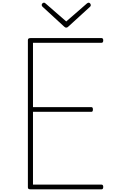

<svg xmlns="http://www.w3.org/2000/svg" viewBox="-20 -1412 853 1432"><path d="M207 0Q197 0 192.5 -3.5Q188 -7 188 -15V-1113Q188 -1121 193 -1124.5Q198 -1128 208 -1128H738Q743 -1128 746.5 -1124Q750 -1120 750 -1111Q750 -1101 746.5 -1097Q743 -1093 738 -1093H226V-613H662Q667 -613 670 -609Q673 -605 673 -596Q673 -586 670 -582Q667 -578 662 -578H226V-35H738Q743 -35 746.5 -31Q750 -27 750 -18Q750 -8 746.5 -4Q743 0 738 0ZM641 -1392Q647 -1392 652 -1386.5Q657 -1381 657 -1373Q657 -1370 656 -1367.5Q655 -1365 652 -1362L490 -1214Q485 -1209 481.5 -1207.5Q478 -1206 474 -1206Q470 -1206 466.5 -1207.5Q463 -1209 458 -1214L296 -1363Q294 -1366 292.5 -1369Q291 -1372 291 -1374Q291 -1382 296.5 -1387Q302 -1392 308 -1392Q312 -1392 314.5 -1390Q317 -1388 320 -1386L474 -1252L628 -1386Q631 -1388 634 -1390Q637 -1392 641 -1392Z"/></svg>

Font: Playwrite CL Thin
Style: Regular
Weight: 100
Designer: Veronika Burian, José Scaglione
Foundry: TypeTogether
Version: Version 1.002